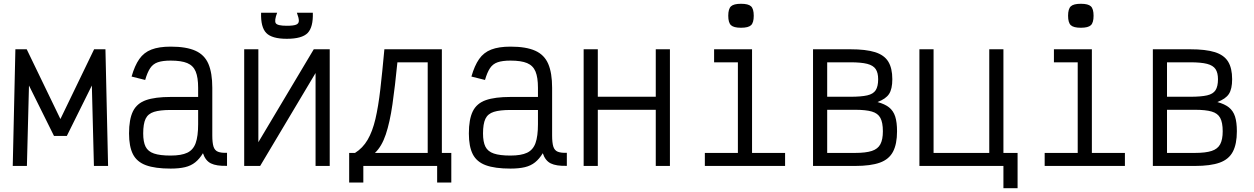

<svg xmlns="http://www.w3.org/2000/svg" viewBox="-20 -879 6640 1017"><path d="M47.5 0 61.5 -618H121.5L300 -248.5L478.5 -618H538.5L552.5 0H477.5L466.5 -426L334 -159H266L133.5 -426L122.5 0Z M884 14Q801.5 14 753.2 -3.8Q705 -21.5 684.2 -62.2Q663.5 -103 663.5 -172Q663.5 -247 684.2 -289.2Q705 -331.5 753.2 -348.5Q801.5 -365.5 884 -365.5H1029.5V-414Q1029.5 -469 1016.5 -500.2Q1003.5 -531.5 972 -544.8Q940.5 -558 884 -558Q841.5 -558 816 -549.2Q790.5 -540.5 775.5 -518Q760.5 -495.5 749 -455.5L677 -473.5Q693.5 -531.5 717.8 -566.2Q742 -601 782 -616.5Q822 -632 884 -632Q967 -632 1015.2 -610.2Q1063.5 -588.5 1084 -540.5Q1104.5 -492.5 1104.5 -414V-162Q1104.5 -122.5 1111 -102.2Q1117.5 -82 1134.8 -75.2Q1152 -68.5 1182.5 -69.5V-0.5Q1126.5 1 1097.2 -13.5Q1068 -28 1055 -67.5Q1037 -37.5 1014.2 -19.2Q991.5 -1 960 6.5Q928.5 14 884 14ZM884 -55Q940.5 -55 972 -70Q1003.5 -85 1016.5 -121.2Q1029.5 -157.5 1029.5 -221V-296.5H884Q827.5 -296.5 795.8 -286.5Q764 -276.5 751.2 -249.8Q738.5 -223 738.5 -172Q738.5 -127.5 751.2 -102Q764 -76.5 795.8 -65.8Q827.5 -55 884 -55Z M1273.5 0V-618H1348.5V0H1273.5L1642 -618H1726.5V0H1651.5V-618H1726.5L1358 0ZM1499 -673.5Q1420.5 -673.5 1390.5 -704.2Q1360.5 -735 1363 -811.5H1448Q1432 -769.5 1440.8 -756Q1449.5 -742.5 1499 -742.5Q1533.5 -742.5 1548.2 -748.2Q1563 -754 1563 -769Q1563 -784 1552.5 -811.5H1637Q1639.5 -735 1609.5 -704.2Q1579.5 -673.5 1499 -673.5Z M1860.5 -69Q1901.5 -94.5 1927.2 -138.5Q1953 -182.5 1968.5 -248.5Q1984 -314.5 1994.5 -406Q2005 -497.5 2016 -618H2320.5V-69H2245.5V-549H2085Q2072.5 -422 2058.8 -326.5Q2045 -231 2023.5 -167Q2002 -103 1966 -69ZM1829.5 88V-69H2370.5V88H2295.5V0H1904.5V88Z M2684 14Q2601.5 14 2553.2 -3.8Q2505 -21.5 2484.2 -62.2Q2463.5 -103 2463.5 -172Q2463.5 -247 2484.2 -289.2Q2505 -331.5 2553.2 -348.5Q2601.5 -365.5 2684 -365.5H2829.5V-414Q2829.5 -469 2816.5 -500.2Q2803.5 -531.5 2772 -544.8Q2740.5 -558 2684 -558Q2641.5 -558 2616 -549.2Q2590.5 -540.5 2575.5 -518Q2560.5 -495.5 2549 -455.5L2477 -473.5Q2493.5 -531.5 2517.8 -566.2Q2542 -601 2582 -616.5Q2622 -632 2684 -632Q2767 -632 2815.2 -610.2Q2863.5 -588.5 2884 -540.5Q2904.5 -492.5 2904.5 -414V-162Q2904.5 -122.5 2911 -102.2Q2917.5 -82 2934.8 -75.2Q2952 -68.5 2982.5 -69.5V-0.5Q2926.5 1 2897.2 -13.5Q2868 -28 2855 -67.5Q2837 -37.5 2814.2 -19.2Q2791.5 -1 2760 6.5Q2728.5 14 2684 14ZM2684 -55Q2740.5 -55 2772 -70Q2803.5 -85 2816.5 -121.2Q2829.5 -157.5 2829.5 -221V-296.5H2684Q2627.5 -296.5 2595.8 -286.5Q2564 -276.5 2551.2 -249.8Q2538.5 -223 2538.5 -172Q2538.5 -127.5 2551.2 -102Q2564 -76.5 2595.8 -65.8Q2627.5 -55 2684 -55Z M3453.5 0V-618H3528.5V0ZM3071.5 0V-618H3146.5V0ZM3100.5 -297.5V-366.5H3499.5V-297.5Z M3888.5 0V-596L3935.5 -549H3762.5V-618H3963.5V0ZM3713.5 0V-69H4138.5V0ZM3905 -732Q3866.5 -732 3852 -745.5Q3837.5 -759 3837.5 -795.5Q3837.5 -832 3852 -845.5Q3866.5 -859 3905 -859Q3944 -859 3958.2 -845.5Q3972.5 -832 3972.5 -795.5Q3972.5 -759 3958.2 -745.5Q3944 -732 3905 -732Z M4286.5 0V-618H4484Q4566.5 -618 4615 -602.8Q4663.5 -587.5 4685 -552.8Q4706.5 -518 4706.5 -459.5Q4706.5 -407.5 4689.2 -381.2Q4672 -355 4628 -338.5Q4667 -328 4689.5 -310Q4712 -292 4721.8 -261.8Q4731.5 -231.5 4731.5 -183.5Q4731.5 -116 4710.2 -75.5Q4689 -35 4640.5 -17.5Q4592 0 4509 0ZM4361.5 -69H4509Q4566 -69 4598 -79.5Q4630 -90 4643.2 -115Q4656.5 -140 4656.5 -183.5Q4656.5 -230 4643.2 -254.5Q4630 -279 4598 -288.2Q4566 -297.5 4509 -297.5H4361.5ZM4361.5 -366.5H4484Q4541.5 -366.5 4573.5 -373.8Q4605.5 -381 4618.5 -401.2Q4631.5 -421.5 4631.5 -459.5Q4631.5 -493.5 4618.5 -513Q4605.5 -532.5 4573.5 -540.8Q4541.5 -549 4484 -549H4361.5Z M4850 0V-618H4925V-69H5220V-618H5295V0ZM5295 118V0H5263V-69H5370V118Z M5688.5 0V-596L5735.5 -549H5562.5V-618H5763.5V0ZM5513.5 0V-69H5938.5V0ZM5705 -732Q5666.5 -732 5652 -745.5Q5637.5 -759 5637.5 -795.5Q5637.5 -832 5652 -845.5Q5666.5 -859 5705 -859Q5744 -859 5758.2 -845.5Q5772.5 -832 5772.5 -795.5Q5772.5 -759 5758.2 -745.5Q5744 -732 5705 -732Z M6086.5 0V-618H6284Q6366.5 -618 6415 -602.8Q6463.5 -587.5 6485 -552.8Q6506.5 -518 6506.5 -459.5Q6506.5 -407.5 6489.2 -381.2Q6472 -355 6428 -338.5Q6467 -328 6489.5 -310Q6512 -292 6521.8 -261.8Q6531.5 -231.5 6531.5 -183.5Q6531.5 -116 6510.2 -75.5Q6489 -35 6440.5 -17.5Q6392 0 6309 0ZM6161.5 -69H6309Q6366 -69 6398 -79.5Q6430 -90 6443.2 -115Q6456.5 -140 6456.5 -183.5Q6456.5 -230 6443.2 -254.5Q6430 -279 6398 -288.2Q6366 -297.5 6309 -297.5H6161.5ZM6161.5 -366.5H6284Q6341.5 -366.5 6373.5 -373.8Q6405.5 -381 6418.5 -401.2Q6431.5 -421.5 6431.5 -459.5Q6431.5 -493.5 6418.5 -513Q6405.5 -532.5 6373.5 -540.8Q6341.5 -549 6284 -549H6161.5Z"/></svg>

Font: Victor Mono Thin
Style: Regular
Weight: 100
Monospace: yes
Designer: Rune Bjørnerås
Version: Version 1.561;gftools[0.9.30]